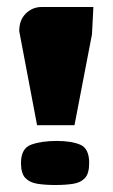

<svg xmlns="http://www.w3.org/2000/svg" viewBox="-20 -525 322 549"><path d="M86 -167 35 -436Q35 -468 54 -486.5Q73 -505 99 -505H247L243 -427L193 -167ZM40 -59Q40 -101 69.5 -111.5Q99 -122 142 -122Q185 -122 210 -111Q235 -100 235 -59Q235 -29 223 -16Q211 -3 189.5 0.5Q168 4 138 4Q109 4 87 0.5Q65 -3 52.5 -16Q40 -29 40 -59Z"/></svg>

Font: Genos Thin Black
Style: Regular
Weight: 900
Version: Version 1.010